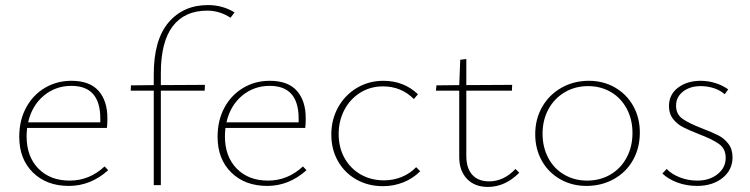

<svg xmlns="http://www.w3.org/2000/svg" viewBox="-20 -731 2960 758"><path d="M407 -59Q338 3 252 3Q164 3 110 -50Q56 -103 56 -191Q56 -256 83 -306Q110 -356 157 -384Q204 -412 262 -412Q334 -412 369 -372.5Q404 -333 404 -264Q404 -238 402 -226H87Q85 -204 85 -193Q85 -113 131.5 -65.5Q178 -18 255 -18Q333 -18 393 -74ZM91 -248H376V-263Q376 -392 262 -392Q199 -392 152.5 -353Q106 -314 91 -248Z M906 -682 890 -661Q847 -689 798 -689Q709 -689 662 -627.5Q615 -566 615 -442V-395L789 -396L788 -373H615V0H587V-373H496L497 -394L587 -395V-437Q587 -574 645.5 -642.5Q704 -711 801 -711Q859 -711 906 -682Z M1190 -59Q1121 3 1035 3Q947 3 893 -50Q839 -103 839 -191Q839 -256 866 -306Q893 -356 940 -384Q987 -412 1045 -412Q1117 -412 1152 -372.5Q1187 -333 1187 -264Q1187 -238 1185 -226H870Q868 -204 868 -193Q868 -113 914.5 -65.5Q961 -18 1038 -18Q1116 -18 1176 -74ZM874 -248H1159V-263Q1159 -392 1045 -392Q982 -392 935.5 -353Q889 -314 874 -248Z M1288 -200Q1288 -259 1315 -307.5Q1342 -356 1389 -384Q1436 -412 1494 -412Q1574 -412 1630 -359L1614 -340Q1564 -390 1492 -390Q1442 -390 1402 -365Q1362 -340 1339.5 -297Q1317 -254 1317 -202Q1317 -148 1340.5 -106.5Q1364 -65 1404.5 -42Q1445 -19 1496 -19Q1533 -19 1566 -32.5Q1599 -46 1623 -71L1639 -55Q1610 -26 1572 -11Q1534 4 1492 4Q1434 4 1387.5 -22Q1341 -48 1314.5 -94.5Q1288 -141 1288 -200Z M2030 -49Q1974 7 1906 7Q1854 7 1823.5 -25Q1793 -57 1793 -111V-373H1701L1703 -394L1793 -395L1797 -495L1821 -498V-395L2002 -396L2001 -373H1821V-115Q1821 -67 1844.5 -41Q1868 -15 1911 -15Q1969 -15 2015 -64Z M2093 -201Q2093 -261 2120.5 -309Q2148 -357 2196.5 -384.5Q2245 -412 2305 -412Q2362 -412 2408 -385.5Q2454 -359 2480 -312.5Q2506 -266 2506 -208Q2506 -147 2479 -99Q2452 -51 2403.5 -24Q2355 3 2295 3Q2238 3 2191.5 -23.5Q2145 -50 2119 -96.5Q2093 -143 2093 -201ZM2477 -206Q2477 -259 2454.5 -301.5Q2432 -344 2392 -367.5Q2352 -391 2302 -391Q2250 -391 2209 -366.5Q2168 -342 2145 -299.5Q2122 -257 2122 -203Q2122 -150 2144.5 -107.5Q2167 -65 2207.5 -41.5Q2248 -18 2298 -18Q2350 -18 2391 -42.5Q2432 -67 2454.5 -110Q2477 -153 2477 -206Z M2595 -46 2612 -64Q2632 -43 2664.5 -30.5Q2697 -18 2733 -18Q2781 -18 2813 -43.5Q2845 -69 2845 -108Q2845 -144 2818 -163Q2791 -182 2738 -202Q2700 -217 2676.5 -229Q2653 -241 2637 -261.5Q2621 -282 2621 -312Q2621 -358 2657 -385Q2693 -412 2746 -412Q2776 -412 2804.5 -403Q2833 -394 2855 -378L2841 -359Q2823 -375 2798 -383Q2773 -391 2746 -391Q2704 -391 2676.5 -369.5Q2649 -348 2649 -314Q2649 -280 2674.5 -262Q2700 -244 2752 -224Q2791 -209 2815 -197Q2839 -185 2855.5 -163.5Q2872 -142 2872 -110Q2872 -60 2832.5 -28.5Q2793 3 2732 3Q2690 3 2654 -10.5Q2618 -24 2595 -46Z"/></svg>

Font: Ysabeau Infant Extralight
Style: Regular
Weight: 200
Designer: Christian Thalmann (Catharsis Fonts)
Version: Version 0.003